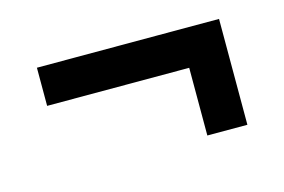

<svg xmlns="http://www.w3.org/2000/svg" viewBox="-45 -441 576 389"><g transform="rotate(-15 243.0 -246.0)"><path d="M52 -277V-357H434V-277ZM350 -135V-323H434V-135Z"/></g></svg>

Font: Bricolage Grotesque 96pt
Style: Regular
Weight: 400
Version: Version 1.001;gftools[0.9.33.dev8+g029e19f]